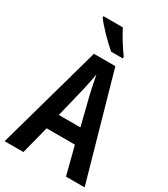

<svg xmlns="http://www.w3.org/2000/svg" viewBox="-225 -1039 999 1141"><g transform="rotate(30 274.5 -468.5)"><path d="M270 -937H137V-928C164 -889 242 -810 282 -777H362V-789C335 -824 292 -893 270 -937ZM421 0H549L347 -715H200L0 0H129L178 -191H372ZM299 -496 349 -296H201L250 -497C258 -533 269 -582 274 -617C280 -583 291 -534 299 -496Z"/></g></svg>

Font: Noto Sans Armenian Condensed SemiBold
Style: Regular
Weight: 600
Width: 3
Designer: Monotype Design Team
Foundry: Monotype Imaging Inc.
Version: Version 2.008